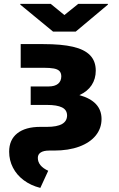

<svg xmlns="http://www.w3.org/2000/svg" viewBox="-20 -754 602 974"><path d="M465.8 -395.5Q465.8 -354 444.8 -322Q423.8 -290 382.8 -271.5Q495.1 -240.2 495.1 -150.4Q495.1 -103.5 466.1 -67.1Q437 -30.8 382.6 -10.5Q328.1 9.8 253.9 9.8H229.5Q201.7 9.8 186.8 19.3Q171.9 28.8 171.9 46.9Q171.9 87.9 224.6 112.3L184.6 199.2Q136.2 187 100.6 160.4Q64.9 133.8 45.7 96.4Q26.4 59.1 26.4 15.6Q26.4 -44.9 67.6 -77.6Q108.9 -110.4 184.6 -110.4H217.8Q269.5 -110.4 294.9 -125Q320.3 -139.6 320.3 -168.9Q319.8 -196.8 294.4 -209.2Q269 -221.7 218.8 -221.7H135.7V-315.4H225.6Q258.3 -315.4 274.7 -329.1Q291 -342.8 291 -367.2Q290.5 -384.3 281.5 -393.6Q272.5 -402.8 253.2 -406.5Q233.9 -410.2 200.2 -410.2H85V-530.3H200.2Q292 -530.3 350.1 -516.8Q408.2 -503.4 437 -473.6Q465.8 -443.8 465.8 -395.5ZM306.6 -677.7 377 -734.4H527.3V-730.5L364.3 -593.8H249L83 -730.5V-734.4H237.3Z"/></svg>

Font: Pretendard Std Black
Style: Regular
Weight: 900
Designer: Base glyphs from Inter by Rasmus Andersson; Hangeul glyphs from Noto Sans CJK(Source Han Sans) by Jang Soo-young and Kan
Foundry: Kil Hyung-jin
Version: Version 1.309